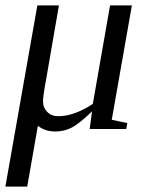

<svg xmlns="http://www.w3.org/2000/svg" viewBox="-21 -479 543 713"><path d="M117.7 -459H197.8L150.9 -187.5Q138.7 -122.6 138.7 -102.5Q138.7 -79.6 154.3 -63.5Q169.9 -47.4 195.8 -47.4Q226.1 -47.4 260 -60.1Q293.9 -72.8 323.7 -93.3L387.7 -459H468.8L394 -34.2L451.7 -22L447.8 0H312L320.8 -65.4Q273.9 -20 245.8 -5.4Q217.8 9.3 183.6 9.3Q147 9.3 119.6 -11.7L80.1 213.9H-1Z"/></svg>

Font: Liberation Serif
Style: Italic
Weight: 400
Italic angle: -16.333°
Designer: Steve Matteson
Foundry: Ascender Corporation
Version: Version 2.1.5